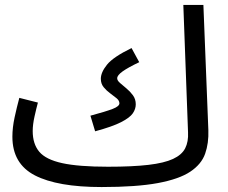

<svg xmlns="http://www.w3.org/2000/svg" viewBox="-20 -734 922 775"><path d="M390 21Q212 21 121 -26Q30 -73 30 -182Q30 -219 39 -260.5Q48 -302 58 -339L133 -320Q127 -298 119.5 -264.5Q112 -231 112 -205Q112 -153 138.5 -121.5Q165 -90 231 -75.5Q297 -61 416 -61Q515 -61 579 -68.5Q643 -76 678.5 -92.5Q714 -109 727.5 -135.5Q741 -162 739 -200L720 -714H801L821 -209Q823 -156 808 -113.5Q793 -71 748 -41Q703 -11 617 5Q531 21 390 21ZM364 -204 345 -267Q408 -284 435 -294.5Q462 -305 462 -317Q462 -328 450.5 -337.5Q439 -347 424.5 -357.5Q410 -368 398.5 -382Q387 -396 387 -416Q387 -442 412 -473Q437 -504 511 -540L542 -483Q496 -461 474.5 -445.5Q453 -430 453 -418Q453 -409 464.5 -399Q476 -389 490.5 -377Q505 -365 516.5 -349.5Q528 -334 528 -313Q528 -294 516 -276.5Q504 -259 469 -241Q434 -223 364 -204Z"/></svg>

Font: Go Noto Kurrent-Regular
Style: Regular
Weight: 400
Designer: Monotype Design Team
Foundry: Monotype Imaging Inc.
Version: Version 2.012; ttfautohint (v1.8.4.7-5d5b)